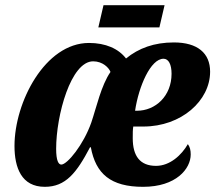

<svg xmlns="http://www.w3.org/2000/svg" viewBox="-20 -712 832 742"><path d="M360 -606H596L616 -692H380ZM153 10C234 10 276 -44 328 -143H331C350 -40 408 10 533 10C661 10 717 -60 717 -115C717 -132 714 -144 706 -155C682 -113 637 -71 583 -71C521 -71 493 -109 493 -178C493 -197 493 -211 495 -223H534C681 -223 792 -323 792 -435C792 -507 743 -548 652 -548C576 -548 516 -526 467 -486C438 -524 388 -546 324 -546C154 -546 36 -317 36 -148C36 -64 63 10 153 10ZM509 -284H502C516 -378 562 -485 612 -485C632 -485 643 -462 643 -427C643 -341 581 -284 509 -284ZM217 -76C206 -76 197 -91 197 -137C197 -267 254 -475 340 -475C377 -475 401 -450 407 -434C371 -382 353 -298 333 -239C303 -153 240 -76 217 -76Z"/></svg>

Font: Noto Serif ExtraCondensed Black
Style: Italic
Weight: 900
Width: 2
Italic angle: -12°
Designer: Monotype Design Team
Foundry: Monotype Imaging Inc.
Version: Version 2.014